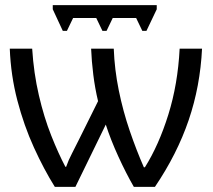

<svg xmlns="http://www.w3.org/2000/svg" viewBox="-20 -726 829 746"><path d="M589 -706V-690L549 -606H533L509 -656H418L394 -606H378L354 -656H264L240 -606H224L185 -690V-706ZM765 -537Q758 -391 713 -259Q668 -127 582 0H500Q470 -52 440 -117.5Q410 -183 391 -242L273 0H193Q151 -67 112 -152.5Q73 -238 47.5 -335.5Q22 -433 18 -537H105Q111 -442 131 -356Q151 -270 179 -199.5Q207 -129 234 -78H237Q246 -104 260 -130.5Q274 -157 287 -184L361 -333Q349 -383 342.5 -435.5Q336 -488 334 -537H422Q425 -456 441.5 -375Q458 -294 484 -218Q510 -142 539 -76H543Q597 -162 634 -280.5Q671 -399 678 -537Z"/></svg>

Font: Noto Sans Living
Style: Regular
Weight: 400
Designer: Monotype Design Team
Foundry: Monotype Imaging Inc.
Version: Version 2.013; ttfautohint (v1.8.4.7-5d5b)